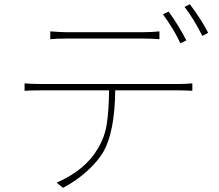

<svg xmlns="http://www.w3.org/2000/svg" viewBox="-20 -856 1040 912"><path d="M865.2 -664.1 836.9 -650.4Q805.7 -717.8 753.9 -788.1L781.2 -800.8Q829.1 -734.4 865.2 -664.1ZM658.2 -672.9H294.9Q251 -672.9 218.8 -669.9V-707Q269.5 -703.1 293 -703.1H658.2Q705.1 -703.1 737.3 -707V-669.9Q699.2 -672.9 658.2 -672.9ZM174.8 -457H829.1Q859.4 -457 893.6 -460V-424.8Q856.4 -426.8 829.1 -426.8H527.3Q525.4 -232.4 471.7 -135.7Q443.4 -87.9 391.6 -41.5Q339.8 4.9 279.3 36.1L249 11.7Q386.7 -48.8 445.3 -151.4Q477.5 -204.1 487.3 -267.6Q497.1 -331.1 498 -426.8H174.8Q124 -426.8 96.7 -424.8V-460Q134.8 -457 174.8 -457ZM856.4 -823.2 881.8 -835.9Q937.5 -761.7 968.8 -700.2L941.4 -685.5Q895.5 -774.4 856.4 -823.2Z"/></svg>

Font: Gen Shin Gothic Monospace ExtraLight
Style: Regular
Weight: 200
Designer: [Source Han Sans]
Ryoko NISHIZUKA  (kana & ideographs); Paul D. Hunt (Latin, Greek & Cyrillic); Wenlong ZHANG  (bopomofo
Version: Version 1.002.20150607